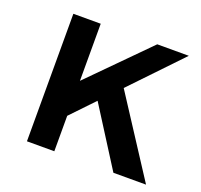

<svg xmlns="http://www.w3.org/2000/svg" viewBox="-99 -642 788 753"><g transform="rotate(20 295.0 -266.0)"><path d="M85 0V-532.2H199.2V-293.9L435.1 -532.2H566.9L370.1 -326.2L582 0H445.8L291 -244.1L199.2 -147.9V0Z"/></g></svg>

Font: Trueno
Style: Regular
Weight: 400
Designer: Julieta Ulanovsky
Foundry: Julieta Ulanovsky
Version: Version 3.001b | FøM Fix